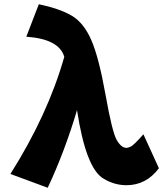

<svg xmlns="http://www.w3.org/2000/svg" viewBox="-20 -830 785 905"><path d="M205 55 29 -10Q205 -288 283 -562Q259 -646 104 -657L163 -810Q259 -790 316.5 -757Q374 -724 410 -642Q446 -560 477.5 -383Q509 -206 530.5 -169.5Q552 -133 576 -133Q582 -133 595.5 -138.5Q609 -144 656 -197L729 -37Q669 43 576 43Q519 43 468 12Q385 -36 343 -311Q286 -118 205 55Z"/></svg>

Font: KN Bobohei
Style: Bold
Weight: 700
Designer: Kingnam Type Foundry
Version: Version 1.710;March 18, 2023